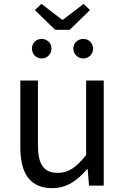

<svg xmlns="http://www.w3.org/2000/svg" viewBox="-20 -959 647 992"><path d="M265 -805H340L445 -907L412 -939L305 -857H301L194 -939L160 -907ZM195 -657C224 -657 246 -680 246 -708C246 -736 224 -758 195 -758C166 -758 145 -736 145 -708C145 -680 166 -657 195 -657ZM411 -657C439 -657 461 -680 461 -708C461 -736 439 -758 411 -758C381 -758 359 -736 359 -708C359 -680 381 -657 411 -657ZM250 13C325 13 379 -26 430 -85H433L440 0H516V-543H425V-158C373 -93 334 -66 278 -66C206 -66 176 -109 176 -210V-543H85V-199C85 -61 136 13 250 13Z"/></svg>

Font: Noto Sans JP
Style: Regular
Weight: 400
Designer: Ryoko NISHIZUKA  (kana, bopomofo & ideographs); Paul D. Hunt (Latin, Greek & Cyrillic); Sandoll Communications , Soo-you
Foundry: Adobe
Version: Version 2.002;hotconv 1.0.116;makeotfexe 2.5.65601